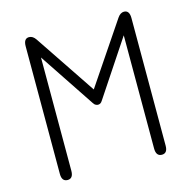

<svg xmlns="http://www.w3.org/2000/svg" viewBox="-98 -741 844 847"><g transform="rotate(-15 324.0 -317.5)"><path d="M109 8.5C109 8.5 109 8.5 109 8.5C91.5 8.5 82.5 -3 82.5 -26C82.5 -26 82.5 -26 82.5 -26C82.5 -26 82.5 -609 82.5 -609C82.5 -632.5 90.5 -644.5 107 -644.5C107 -644.5 107 -644.5 107 -644.5C118.5 -644.5 128.5 -638 137 -625.5C137 -625.5 137 -625.5 137 -625.5C137 -625.5 323.5 -347.5 323.5 -347.5C323.5 -347.5 511 -625.5 511 -625.5C519.5 -638 529.5 -644.5 540.5 -644.5C540.5 -644.5 540.5 -644.5 540.5 -644.5C557 -644.5 565.5 -632.5 565.5 -609C565.5 -609 565.5 -609 565.5 -609C565.5 -609 565.5 -26 565.5 -26C565.5 -3 557 8.5 539.5 8.5C539.5 8.5 539.5 8.5 539.5 8.5C522 8.5 513 -3.5 513 -27C513 -27 513 -27 513 -27C513 -27 513 -544 513 -544C513 -544 346 -292.5 346 -292.5C342 -286 338.5 -282 335.5 -280.5C332 -278.5 328.5 -277.5 324.5 -277.5C324.5 -277.5 324.5 -277.5 324.5 -277.5C321 -277.5 317.5 -278.5 314 -280.5C310.5 -282 306.5 -286 302.5 -292.5C302.5 -292.5 302.5 -292.5 302.5 -292.5C302.5 -292.5 135 -544 135 -544C135 -544 135 -27 135 -27C135 -3.5 126.5 8.5 109 8.5Z"/></g></svg>

Font: Jura-Fortis-Regular
Style: Regular
Weight: 500
Designer: Daniel Johnson, Alexei Vanyashin, Mirko Velimirovic
Foundry: Daniel Johnson
Version: ""